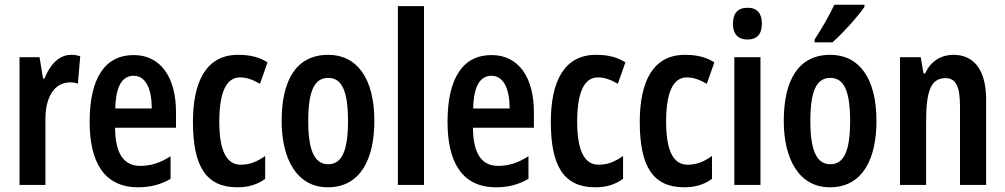

<svg xmlns="http://www.w3.org/2000/svg" viewBox="-20 -786 4271 816"><path d="M282 -553C229 -553 191 -508 169 -452H163L148 -543H63V0H173V-280C173 -372 210 -436 279 -436C287 -436 302 -435 311 -430L321 -547C305 -552 293 -553 282 -553Z M548 -552C425 -552 361 -452 361 -268C361 -102 419 10 567 10C617 10 663 -1 705 -26V-122C660 -93 620 -81 576 -81C506 -81 470 -133 469 -243H728V-310C728 -453 666 -552 548 -552ZM548 -464C600 -464 625 -407 625 -325H470C472 -424 502 -464 548 -464Z M989 10C1032 10 1072 0 1107 -26V-123C1071 -98 1041 -86 1003 -86C942 -86 912 -147 912 -269C912 -392 941 -457 1000 -457C1028 -457 1053 -448 1085 -430L1117 -521C1085 -541 1049 -553 992 -553C856 -553 800 -439 800 -268C800 -80 855 10 989 10Z M1571 -272C1571 -455 1496 -553 1375 -553C1237 -553 1177 -442 1177 -272C1177 -113 1240 10 1373 10C1515 10 1571 -115 1571 -272ZM1290 -271C1290 -397 1315 -455 1375 -455C1434 -455 1459 -397 1459 -272C1459 -147 1434 -88 1375 -88C1316 -88 1290 -148 1290 -271Z M1782 0V-760H1671V0Z M2069 -552C1946 -552 1882 -452 1882 -268C1882 -102 1940 10 2088 10C2138 10 2184 -1 2226 -26V-122C2181 -93 2141 -81 2097 -81C2027 -81 1991 -133 1990 -243H2249V-310C2249 -453 2187 -552 2069 -552ZM2069 -464C2121 -464 2146 -407 2146 -325H1991C1993 -424 2023 -464 2069 -464Z M2510 10C2553 10 2593 0 2628 -26V-123C2592 -98 2562 -86 2524 -86C2463 -86 2433 -147 2433 -269C2433 -392 2462 -457 2521 -457C2549 -457 2574 -448 2606 -430L2638 -521C2606 -541 2570 -553 2513 -553C2377 -553 2321 -439 2321 -268C2321 -80 2376 10 2510 10Z M2888 10C2931 10 2971 0 3006 -26V-123C2970 -98 2940 -86 2902 -86C2841 -86 2811 -147 2811 -269C2811 -392 2840 -457 2899 -457C2927 -457 2952 -448 2984 -430L3016 -521C2984 -541 2948 -553 2891 -553C2755 -553 2699 -439 2699 -268C2699 -80 2754 10 2888 10Z M3157 -753C3116 -753 3095 -730 3095 -685C3095 -641 3117 -618 3157 -618C3197 -618 3218 -641 3218 -685C3218 -729 3199 -753 3157 -753ZM3212 -543H3101V0H3212Z M3654 -757V-766H3526C3505 -721 3477 -672 3442 -618V-606H3518C3563 -646 3628 -718 3654 -757ZM3705 -272C3705 -455 3630 -553 3509 -553C3371 -553 3311 -442 3311 -272C3311 -113 3374 10 3507 10C3649 10 3705 -115 3705 -272ZM3424 -271C3424 -397 3449 -455 3509 -455C3568 -455 3593 -397 3593 -272C3593 -147 3568 -88 3509 -88C3450 -88 3424 -148 3424 -271Z M4032 -553C3982 -553 3936 -528 3912 -474H3905L3893 -543H3805V0H3916V-270C3916 -403 3938 -454 3999 -454C4045 -454 4060 -413 4060 -333V0H4171V-363C4171 -488 4120 -553 4032 -553Z"/></svg>

Font: Noto Sans Sinhala UI ExtraCondensed SemiBold
Style: Regular
Weight: 600
Width: 2
Designer: Jelle Bosma - Monotype Design Team
Foundry: Monotype Imaging Inc.
Version: Version 2.006